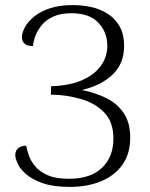

<svg xmlns="http://www.w3.org/2000/svg" viewBox="-20 -723 588 755"><path d="M254 12Q189 12 147 -3Q105 -18 81.5 -39Q58 -60 49 -81Q40 -102 40 -113Q40 -123 44 -131Q48 -139 58 -144.5Q68 -150 83 -150Q86 -133 93.5 -111.5Q101 -90 118.5 -69Q136 -48 167.5 -34Q199 -20 251 -20Q336 -20 381 -63Q426 -106 426 -178Q426 -242 391.5 -279Q357 -316 300.5 -333Q244 -350 180 -351L181 -384Q252 -386 301 -407Q350 -428 376 -463.5Q402 -499 402 -543Q402 -596 367 -633.5Q332 -671 260 -671Q218 -671 189 -657.5Q160 -644 143.5 -623.5Q127 -603 119 -581Q111 -559 110 -542Q93 -542 84 -546.5Q75 -551 70.5 -559Q66 -567 66 -576Q66 -593 77.5 -615Q89 -637 113 -657Q137 -677 175 -690Q213 -703 266 -703Q302 -703 337.5 -695.5Q373 -688 402.5 -669.5Q432 -651 450 -620Q468 -589 468 -542Q468 -473 423 -430Q378 -387 302 -369Q357 -358 399.5 -336.5Q442 -315 467 -277.5Q492 -240 492 -182Q492 -119 462 -76Q432 -33 378 -10.5Q324 12 254 12Z"/></svg>

Font: Arima Thin Light
Style: Regular
Weight: 300
Version: Version 1.100